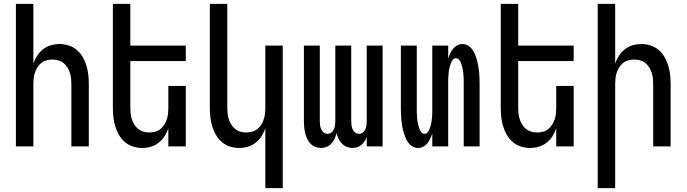

<svg xmlns="http://www.w3.org/2000/svg" viewBox="-20 -755 3540 990"><path d="M62 0V-735H152V-427Q159 -448 171.5 -467.5Q184 -487 202 -501Q220 -515 242 -521.5Q264 -528 287 -528Q311 -528 334.5 -520.5Q358 -513 376.5 -497Q395 -481 407 -460Q419 -439 426 -415.5Q433 -392 435.5 -368Q438 -344 438 -320V0H348V-320Q348 -335 346.5 -350.5Q345 -366 340 -380.5Q335 -395 327 -408Q319 -421 307 -430.5Q295 -440 280 -444Q265 -448 250 -448Q235 -448 220 -444Q205 -440 193 -430.5Q181 -421 173 -408Q165 -395 160 -380.5Q155 -366 153.5 -350.5Q152 -335 152 -320V0Z M713 8Q689 8 665.5 0.5Q642 -7 623.5 -23Q605 -39 593 -60Q581 -81 574 -104.5Q567 -128 564.5 -152Q562 -176 562 -200V-735H652V-520H938V-440H652V-200Q652 -185 653.5 -169.5Q655 -154 660 -139.5Q665 -125 673 -112Q681 -99 693 -89.5Q705 -80 720 -76Q735 -72 750 -72Q765 -72 780 -76Q795 -80 807 -89.5Q819 -99 827 -112Q835 -125 840 -139.5Q845 -154 846.5 -169.5Q848 -185 848 -200V-312H938V0H848V-93Q841 -72 828.5 -52.5Q816 -33 798 -19Q780 -5 758 1.5Q736 8 713 8Z M1348 215V-93Q1341 -72 1328.5 -52.5Q1316 -33 1298 -19Q1280 -5 1258 1.5Q1236 8 1213 8Q1189 8 1165.5 0.5Q1142 -7 1123.5 -23Q1105 -39 1093 -60Q1081 -81 1074 -104.5Q1067 -128 1064.5 -152Q1062 -176 1062 -200V-735H1152V-200Q1152 -185 1153.5 -169.5Q1155 -154 1160 -139.5Q1165 -125 1173 -112Q1181 -99 1193 -89.5Q1205 -80 1220 -76Q1235 -72 1250 -72Q1265 -72 1280 -76Q1295 -80 1307 -89.5Q1319 -99 1327 -112Q1335 -125 1340 -139.5Q1345 -154 1346.5 -169.5Q1348 -185 1348 -200V-520H1438V215Z M1635 8Q1620 8 1605.5 2Q1591 -4 1580.5 -15Q1570 -26 1563.5 -40Q1557 -54 1553.5 -69Q1550 -84 1548.5 -99.5Q1547 -115 1547 -130V-520H1629V-130Q1629 -119 1630.5 -108.5Q1632 -98 1636.5 -88Q1641 -78 1649.5 -71.5Q1658 -65 1669 -65Q1680 -65 1688.5 -71.5Q1697 -78 1701.5 -88Q1706 -98 1707.5 -108.5Q1709 -119 1709 -130V-520H1791V-130Q1791 -119 1792.5 -108.5Q1794 -98 1798.5 -88Q1803 -78 1811.5 -71.5Q1820 -65 1831 -65Q1842 -65 1850.5 -71.5Q1859 -78 1863.5 -88Q1868 -98 1869.5 -108.5Q1871 -119 1871 -130V-520H1953V0H1871V-48Q1867 -37 1860 -26.5Q1853 -16 1843.5 -8Q1834 0 1822 4Q1810 8 1797 8Q1782 8 1767.5 2Q1753 -4 1742.5 -15Q1732 -26 1725.5 -40Q1719 -54 1715 -69Q1712 -54 1705.5 -40Q1699 -26 1689 -15Q1679 -4 1664.5 2Q1650 8 1635 8Z M2136 8Q2120 8 2106.5 0Q2093 -8 2084 -21Q2075 -34 2069.5 -48.5Q2064 -63 2060 -77.5Q2056 -92 2053.5 -107.5Q2051 -123 2049.5 -138.5Q2048 -154 2047.5 -169.5Q2047 -185 2047 -200V-520H2129V-200Q2129 -191 2129 -181.5Q2129 -172 2129.5 -162.5Q2130 -153 2131 -143.5Q2132 -134 2133.5 -125Q2135 -116 2137.5 -107Q2140 -98 2143.5 -89Q2147 -80 2153.5 -72.5Q2160 -65 2169 -65Q2178 -65 2184.5 -72.5Q2191 -80 2194.5 -89Q2198 -98 2200.5 -107Q2203 -116 2204.5 -125Q2206 -134 2207 -143.5Q2208 -153 2208.5 -162.5Q2209 -172 2209 -181.5Q2209 -191 2209 -200V-520H2291V-452Q2295 -466 2301 -479Q2307 -492 2315.5 -503Q2324 -514 2337 -521Q2350 -528 2364 -528Q2380 -528 2393.5 -520Q2407 -512 2416 -499Q2425 -486 2430.5 -471.5Q2436 -457 2440 -442.5Q2444 -428 2446.5 -412.5Q2449 -397 2450.5 -381.5Q2452 -366 2452.5 -350.5Q2453 -335 2453 -320V0H2371V-320Q2371 -329 2371 -338.5Q2371 -348 2370.5 -357.5Q2370 -367 2369 -376.5Q2368 -386 2366.5 -395Q2365 -404 2362.5 -413Q2360 -422 2356.5 -431Q2353 -440 2346.5 -447.5Q2340 -455 2331 -455Q2322 -455 2315.5 -447.5Q2309 -440 2305.5 -431Q2302 -422 2299.5 -413Q2297 -404 2295.5 -395Q2294 -386 2293 -376.5Q2292 -367 2291.5 -357.5Q2291 -348 2291 -338.5Q2291 -329 2291 -320V0H2209V-68Q2205 -54 2199 -41Q2193 -28 2184.5 -17Q2176 -6 2163 1Q2150 8 2136 8Z M2713 8Q2689 8 2665.5 0.5Q2642 -7 2623.5 -23Q2605 -39 2593 -60Q2581 -81 2574 -104.5Q2567 -128 2564.5 -152Q2562 -176 2562 -200V-735H2652V-520H2938V-440H2652V-200Q2652 -185 2653.5 -169.5Q2655 -154 2660 -139.5Q2665 -125 2673 -112Q2681 -99 2693 -89.5Q2705 -80 2720 -76Q2735 -72 2750 -72Q2765 -72 2780 -76Q2795 -80 2807 -89.5Q2819 -99 2827 -112Q2835 -125 2840 -139.5Q2845 -154 2846.5 -169.5Q2848 -185 2848 -200V-312H2938V0H2848V-93Q2841 -72 2828.5 -52.5Q2816 -33 2798 -19Q2780 -5 2758 1.5Q2736 8 2713 8Z M3062 215V-735H3152V-427Q3159 -448 3171.5 -467.5Q3184 -487 3202 -501Q3220 -515 3242 -521.5Q3264 -528 3287 -528Q3311 -528 3334.5 -520.5Q3358 -513 3376.5 -497Q3395 -481 3407 -460Q3419 -439 3426 -415.5Q3433 -392 3435.5 -368Q3438 -344 3438 -320V0H3348V-320Q3348 -335 3346.5 -350.5Q3345 -366 3340 -380.5Q3335 -395 3327 -408Q3319 -421 3307 -430.5Q3295 -440 3280 -444Q3265 -448 3250 -448Q3235 -448 3220 -444Q3205 -440 3193 -430.5Q3181 -421 3173 -408Q3165 -395 3160 -380.5Q3155 -366 3153.5 -350.5Q3152 -335 3152 -320V215Z"/></svg>

Font: Iosevka Term Curly Medium
Style: Regular
Weight: 500
Designer: Belleve Invis
Foundry: Belleve Invis
Version: Version 32.3.0